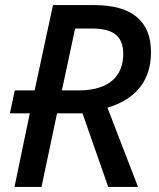

<svg xmlns="http://www.w3.org/2000/svg" viewBox="-20 -734 624 754"><path d="M37 0H143L204 -289H304L405 0H522L402 -311C519 -346 573 -423 573 -529C573 -653 496 -714 350 -714H188L116 -379H38L19 -289H97ZM289 -379H223L275 -622H340C422 -622 464 -595 464 -522C464 -435 408 -379 289 -379Z"/></svg>

Font: Noto Sans Medium
Style: Italic
Weight: 500
Italic angle: -12°
Designer: Monotype Design Team
Foundry: Monotype Imaging Inc.
Version: Version 2.013